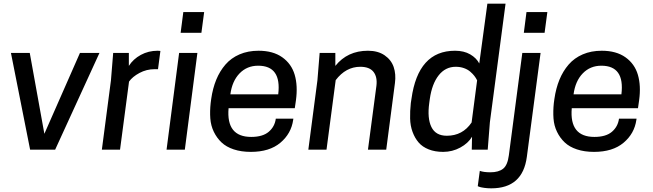

<svg xmlns="http://www.w3.org/2000/svg" viewBox="-20 -820 3577 1052"><path d="M145 0 40 -529.8H143.1L223.1 -86.9L418 -529.8H524.9L282.2 0Z M843.8 -542 858.9 -541 845.7 -440.9H826.7Q782.7 -440.9 744.1 -420.2Q705.6 -399.4 687 -373L637.7 0H538.1L587.9 -379.9L600.1 -529.8H686V-459Q710 -496.6 751.7 -519.3Q793.5 -542 843.8 -542Z M892.6 0 961.4 -529.8H1061.5L992.7 0ZM1098.6 -753.9 1083.5 -640.1H969.7L984.4 -753.9Z M1595.2 -227.1H1232.4Q1218.8 -69.8 1356.4 -69.8Q1419.4 -69.8 1452.4 -97.9Q1485.4 -126 1491.2 -169.9H1587.4L1586.4 -163.1Q1575.7 -87.9 1516.1 -37.8Q1456.5 12.2 1354.5 12.2Q1301.8 12.2 1260.7 -1.5Q1219.7 -15.1 1193.8 -39.6Q1168 -64 1151.6 -97.7Q1135.3 -131.3 1132.3 -171.1Q1129.4 -210.9 1134.3 -255.9L1137.2 -277.8Q1145.5 -335.9 1164.8 -383.1Q1184.1 -430.2 1215.3 -466.3Q1246.6 -502.4 1292.7 -522.2Q1338.9 -542 1396.5 -542Q1476.1 -542 1526.6 -506.1Q1577.1 -470.2 1594.7 -410.2Q1612.3 -350.1 1601.6 -271ZM1394.5 -460Q1333.5 -460 1292.7 -418Q1252 -376 1242.2 -303.2H1504.4Q1523.4 -460 1394.5 -460Z M2096.2 0H1996.1L2042.5 -350.1Q2048.3 -398.4 2026.4 -426.3Q2004.4 -454.1 1954.1 -454.1Q1875 -454.1 1819.3 -380.9L1769 0H1669.4L1719.2 -379.9L1731.4 -529.8H1817.4V-459Q1883.8 -542 1996.1 -542Q2050.8 -542 2087.2 -517.1Q2123.5 -492.2 2137 -452.9Q2150.4 -413.6 2144 -365.2Z M2473.1 -542Q2522 -542 2556.2 -522.2Q2590.3 -502.4 2606 -472.2L2650.4 -799.8H2750L2664.1 -149.9L2652.3 0H2564.9L2566.4 -70.8Q2545.4 -35.2 2502 -11.5Q2458.5 12.2 2408.2 12.2Q2363.3 12.2 2328.9 -1.5Q2294.4 -15.1 2273.7 -39.3Q2252.9 -63.5 2240.5 -97.2Q2228 -130.9 2227.1 -170.9Q2226.1 -210.9 2231 -255.9L2234.4 -277.8Q2270.5 -542 2473.1 -542ZM2564 -148.9 2594.2 -379.9Q2587.9 -392.6 2579.1 -404.1Q2570.3 -415.5 2556.4 -427.5Q2542.5 -439.5 2522 -446.8Q2501.5 -454.1 2477.1 -454.1Q2420.4 -454.1 2383.5 -407.2Q2346.7 -360.4 2335 -277.8L2332 -255.9Q2320.3 -171.9 2343.8 -124Q2367.2 -76.2 2428.2 -76.2Q2515.1 -76.2 2564 -148.9Z M2768.1 30.8 2841.8 -529.8H2941.9L2866.7 39.1Q2844.2 211.9 2671.9 211.9Q2651.9 211.9 2634.5 209.5Q2617.2 207 2609.1 204.6Q2601.1 202.1 2597.7 200.2L2608.9 116.2Q2629.9 124 2667 124Q2711.9 124 2736.6 104.5Q2761.2 85 2768.1 30.8ZM2979 -753.9 2963.9 -640.1H2850.1L2864.7 -753.9Z M3475.6 -227.1H3112.8Q3099.1 -69.8 3236.8 -69.8Q3299.8 -69.8 3332.8 -97.9Q3365.7 -126 3371.6 -169.9H3467.8L3466.8 -163.1Q3456.1 -87.9 3396.5 -37.8Q3336.9 12.2 3234.9 12.2Q3182.1 12.2 3141.1 -1.5Q3100.1 -15.1 3074.2 -39.6Q3048.3 -64 3032 -97.7Q3015.6 -131.3 3012.7 -171.1Q3009.8 -210.9 3014.6 -255.9L3017.6 -277.8Q3025.9 -335.9 3045.2 -383.1Q3064.5 -430.2 3095.7 -466.3Q3127 -502.4 3173.1 -522.2Q3219.2 -542 3276.9 -542Q3356.4 -542 3407 -506.1Q3457.5 -470.2 3475.1 -410.2Q3492.7 -350.1 3481.9 -271ZM3274.9 -460Q3213.9 -460 3173.1 -418Q3132.3 -376 3122.6 -303.2H3384.8Q3403.8 -460 3274.9 -460Z"/></svg>

Font: Cooper Hewitt
Style: Medium Italic
Weight: 708
Designer: Village Type and Design LLC
Foundry: Cooper Hewitt Smithsonian Design Museum
Version: 1.000